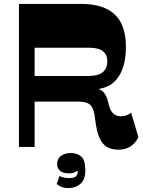

<svg xmlns="http://www.w3.org/2000/svg" viewBox="-20 -750 732 980"><path d="M584.8 14Q550 14 525.9 0.1Q501.8 -13.8 487.1 -48.1Q472.5 -82.5 465.5 -141.8Q461.8 -179.8 452.1 -198.8Q442.5 -217.8 424.8 -224.5Q407 -231.3 375.3 -231.3H142.2V-362.2H432.2Q482 -362.2 504.9 -381.9Q527.8 -401.5 527.8 -437Q527.8 -470.3 505.6 -488.3Q483.5 -506.3 436.7 -506.3H156.7V0H76.8V-730H392.2Q473.7 -730 524.4 -704.6Q575 -679.3 598.9 -630.6Q622.7 -582 622.7 -510.3Q622.7 -404 576.2 -346.3Q529.7 -288.5 428.7 -292.8L426 -304.8Q476.8 -303 499.9 -287Q523 -271 533.5 -223.5Q539 -197 548.4 -182.6Q557.8 -168.2 570.1 -162.4Q582.5 -156.5 597.3 -156.5Q612 -156.5 625.6 -161.4Q639.3 -166.2 649.3 -175L686.5 -49.2Q669.7 -17.2 644.5 -1.6Q619.3 14 584.8 14ZM332.5 209.7Q306.8 209.7 291.8 203.4Q276.8 197 269.8 188.3L283.8 148.5Q306 159 334 159Q356.2 159 366.5 150.8Q376.8 142.5 376.8 125.2Q376.8 121.7 376 117.4Q375.3 113 374 109L379.7 117.2Q370.8 126.2 358.6 130.6Q346.5 135 333 135Q301.8 135 286.6 122.1Q271.5 109.2 271.5 86.5Q271.5 59.5 291.8 45.3Q312 31 340 31Q375.2 31 395.4 49.6Q415.5 68.3 415.5 121.5Q415.5 166.5 390.9 188.1Q366.2 209.7 332.5 209.7Z"/></svg>

Font: Savate ExtraLight
Style: Regular
Weight: 200
Designer: Max Esnée
Foundry: Plomb Type
Version: Version 2.000